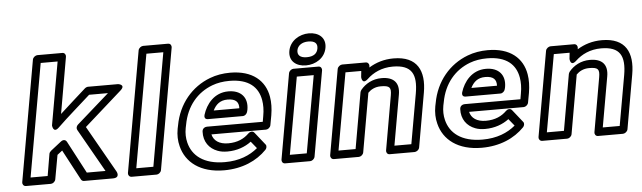

<svg xmlns="http://www.w3.org/2000/svg" viewBox="-50 -964 3968 1187"><g transform="rotate(-5 1934.5 -370.0)"><path d="M308 -230 243 -179C237 -174 232 -167 231 -161L208 -25H102L226 -725H331L262 -334C262 -334 266 -282 303 -318C368 -381 440 -442 507 -503H624L422 -325C412 -316 410 -302 415 -293L567 -25H451L345 -226C341 -234 327 -245 308 -230ZM311 -174 411 14C414 20 421 25 429 25H608C657 25 635 -15 635 -15L470 -306L701 -511C742 -547 691 -553 691 -553H505C499 -553 491 -550 485 -545C432 -497 378 -450 324 -400L385 -750C387 -761 380 -775 365 -775H210C199 -775 183 -765 180 -750L48 0C46 11 54 25 69 25H224C235 25 250 15 253 0L280 -150Z M864 -25H758L882 -725H987ZM880 25C891 25 906 15 909 0L1041 -750C1043 -761 1036 -775 1021 -775H866C855 -775 839 -765 836 -750L704 0C702 11 710 25 725 25Z M1512 -84C1463 -43 1397 -15 1307 -15C1176 -15 1106 -74 1086 -156C1079 -184 1078 -214 1084 -246L1088 -265C1109 -382 1178 -460 1271 -495C1303 -507 1339 -513 1378 -513C1499 -513 1556 -458 1570 -377C1575 -348 1575 -315 1568 -278L1562 -243H1216C1206 -243 1187 -237 1186 -215C1183 -152 1217 -108 1268 -89C1286 -82 1306 -79 1329 -79C1388 -79 1439 -98 1477 -127ZM1239 -193H1578C1589 -193 1604 -203 1607 -218L1618 -278C1625 -320 1626 -358 1620 -393C1603 -494 1526 -563 1387 -563C1343 -563 1300 -556 1261 -541C1147 -498 1062 -399 1038 -265L1034 -246C1027 -208 1028 -171 1037 -137C1062 -36 1151 35 1298 35C1412 35 1502 -6 1563 -69C1571 -77 1575 -93 1567 -102L1505 -180C1493 -195 1475 -187 1467 -179C1437 -149 1396 -129 1338 -129C1282 -129 1248 -154 1239 -193ZM1474 -326C1487 -400 1445 -449 1366 -449C1278 -449 1227 -382 1207 -317C1204 -307 1204 -289 1226 -289H1442C1457 -289 1469 -303 1471 -314ZM1425 -339H1266C1284 -375 1310 -399 1357 -399C1408 -399 1427 -377 1425 -339Z M1816 -25H1711L1796 -503H1901ZM1833 25C1844 25 1859 15 1862 0L1955 -528C1957 -539 1950 -553 1935 -553H1779C1768 -553 1753 -543 1750 -528L1657 0C1655 11 1662 25 1677 25ZM1868 -617C1826 -617 1809 -636 1814 -665C1819 -692 1844 -713 1885 -713C1928 -713 1943 -695 1938 -665C1933 -635 1911 -617 1868 -617ZM1859 -567C1919 -567 1977 -602 1988 -665C1999 -728 1953 -763 1893 -763C1834 -763 1775 -727 1764 -665C1753 -602 1799 -567 1859 -567Z M2317 -448C2260 -448 2216 -422 2187 -387C2184 -383 2181 -377 2180 -373L2119 -25H2013L2098 -503H2196L2192 -465C2192 -465 2194 -414 2233 -451C2270 -486 2323 -513 2392 -513C2511 -513 2540 -452 2520 -336L2465 -25H2360L2415 -337C2428 -410 2392 -448 2317 -448ZM2308 -398C2364 -398 2373 -385 2365 -337L2306 0C2304 11 2311 25 2326 25H2481C2492 25 2508 15 2511 0L2570 -336C2593 -468 2550 -563 2401 -563C2342 -563 2292 -547 2248 -520L2249 -530C2250 -541 2242 -553 2228 -553H2082C2071 -553 2055 -543 2052 -528L1959 0C1957 11 1965 25 1980 25H2135C2146 25 2161 15 2164 0L2228 -365C2246 -383 2271 -398 2308 -398Z M3111 -84C3062 -43 2996 -15 2906 -15C2775 -15 2705 -74 2685 -156C2678 -184 2677 -214 2683 -246L2687 -265C2708 -382 2777 -460 2870 -495C2902 -507 2938 -513 2977 -513C3098 -513 3155 -458 3169 -377C3174 -348 3174 -315 3167 -278L3161 -243H2815C2805 -243 2786 -237 2785 -215C2782 -152 2816 -108 2867 -89C2885 -82 2905 -79 2928 -79C2987 -79 3038 -98 3076 -127ZM2838 -193H3177C3188 -193 3203 -203 3206 -218L3217 -278C3224 -320 3225 -358 3219 -393C3202 -494 3125 -563 2986 -563C2942 -563 2899 -556 2860 -541C2746 -498 2661 -399 2637 -265L2633 -246C2626 -208 2627 -171 2636 -137C2661 -36 2750 35 2897 35C3011 35 3101 -6 3162 -69C3170 -77 3174 -93 3166 -102L3104 -180C3092 -195 3074 -187 3066 -179C3036 -149 2995 -129 2937 -129C2881 -129 2847 -154 2838 -193ZM3073 -326C3086 -400 3044 -449 2965 -449C2877 -449 2826 -382 2806 -317C2803 -307 2803 -289 2825 -289H3041C3056 -289 3068 -303 3070 -314ZM3024 -339H2865C2883 -375 2909 -399 2956 -399C3007 -399 3026 -377 3024 -339Z M3610 -448C3553 -448 3509 -422 3480 -387C3477 -383 3474 -377 3473 -373L3412 -25H3306L3391 -503H3489L3485 -465C3485 -465 3487 -414 3526 -451C3563 -486 3616 -513 3685 -513C3804 -513 3833 -452 3813 -336L3758 -25H3653L3708 -337C3721 -410 3685 -448 3610 -448ZM3601 -398C3657 -398 3666 -385 3658 -337L3599 0C3597 11 3604 25 3619 25H3774C3785 25 3801 15 3804 0L3863 -336C3886 -468 3843 -563 3694 -563C3635 -563 3585 -547 3541 -520L3542 -530C3543 -541 3535 -553 3521 -553H3375C3364 -553 3348 -543 3345 -528L3252 0C3250 11 3258 25 3273 25H3428C3439 25 3454 15 3457 0L3521 -365C3539 -383 3564 -398 3601 -398Z"/></g></svg>

Font: Asimov
Style: WidOuIt
Weight: 500
Designer: Google
Version: Version 2.000980; 2014